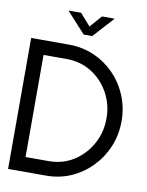

<svg xmlns="http://www.w3.org/2000/svg" viewBox="-95 -947 775 1015"><g transform="rotate(10 292.5 -440.0)"><path d="M567 -352Q567 -279 540.5 -215.5Q514 -152 467 -103.5Q420 -55 358 -27.5Q296 0 224 0H20V-703H224Q296 -703 358.5 -675.5Q421 -648 468 -599.5Q515 -551 541 -487.5Q567 -424 567 -352ZM486 -352Q486 -428 451.5 -490Q417 -552 358 -589Q299 -626 224 -626H100V-78H224Q299 -78 358 -115.5Q417 -153 451.5 -215.5Q486 -278 486 -352ZM290 -769 189 -880H257L313 -816L369 -880H437L336 -769Z"/></g></svg>

Font: Kulim Park
Style: Regular
Weight: 400
Designer: Noponies / Dale Sattler
Foundry: Noponies
Version: Version 1.000; ttfautohint (v1.8.3)